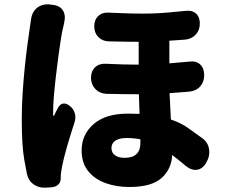

<svg xmlns="http://www.w3.org/2000/svg" viewBox="-20 -809 1040 882"><path d="M218 -787Q253 -785 268 -762.5Q283 -740 275 -706Q274 -701 272 -691Q270 -681 269 -679Q265 -663 259.5 -628.5Q254 -594 248 -549Q242 -504 236.5 -456.5Q231 -409 227.5 -367Q224 -325 224 -297Q224 -295 224 -291Q224 -287 224 -282Q224 -277 226 -276.5Q228 -276 230 -281Q232 -286 237.5 -296.5Q243 -307 245 -311Q254 -330 269 -333Q284 -336 301 -322Q318 -309 323.5 -289Q329 -269 323 -249Q304 -191 289 -139.5Q274 -88 265 -44Q263 -34 261 -19.5Q259 -5 259 3V8Q260 26 249 37.5Q238 49 220 51L190 53Q159 55 135 38.5Q111 22 104 -9Q97 -43 91.5 -75Q86 -107 83 -151Q80 -195 80 -263Q80 -320 84 -382Q88 -444 94 -502Q100 -560 106.5 -607Q113 -654 117 -682Q119 -691 120 -702.5Q121 -714 122 -717Q126 -752 148.5 -771.5Q171 -791 206 -789ZM625 -169Q595 -175 563 -175Q527 -175 509.5 -162.5Q492 -150 492 -129Q492 -107 508.5 -95.5Q525 -84 553 -84Q625 -84 625 -153ZM413 -688Q413 -718 431.5 -735.5Q450 -753 480 -751Q542 -748 589 -747Q636 -746 675 -747Q714 -748 751.5 -751.5Q789 -755 832 -759Q862 -763 880 -747Q898 -731 898 -701Q898 -671 879.5 -650.5Q861 -630 831 -627L758 -622V-518L849 -526Q881 -530 899.5 -513Q918 -496 918 -464Q918 -433 899.5 -412Q881 -391 849 -388L759 -381L765 -260Q814 -243 845.5 -220Q877 -197 908 -175Q936 -155 940.5 -123Q945 -91 927 -61Q910 -32 884 -29Q858 -26 832 -48Q816 -61 801 -73.5Q786 -86 771 -97Q768 -32 722 9Q676 50 574 50Q514 50 464.5 32Q415 14 385 -23Q355 -60 355 -118Q355 -191 410 -239Q465 -287 568 -287L621 -286L618 -376Q555 -376 468 -378Q437 -380 418 -400Q399 -420 398 -451Q398 -482 417 -500Q436 -518 467 -516Q552 -512 617 -512V-617Q559 -617 480 -619Q450 -620 431.5 -639Q413 -658 413 -688Z"/></svg>

Font: Chiron GoRound TC H
Style: Regular
Weight: 900
Designer: Ryoko NISHIZUKA 西塚涼子 (kana, bopomofo & ideographs); Paul D. Hunt (Latin, Greek & Cyrillic); Sandoll Communications 산돌커뮤니
Foundry: Adobe
Version: Version 1.000;hotconv 1.1.1;makeotfexe 2.6.0